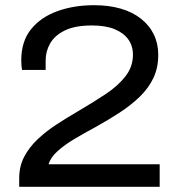

<svg xmlns="http://www.w3.org/2000/svg" viewBox="-20 -719 688 739"><path d="M53.9 0V-32.8Q53.9 -78.9 73.1 -115.6Q92.4 -152.3 124.6 -182.7Q156.8 -213.1 196.9 -239.4Q237.1 -265.8 279.5 -290.3Q336.9 -324.1 385.2 -355.9Q433.4 -387.6 462.5 -424.8Q491.7 -462 491.7 -508.4Q491.7 -542.2 473.8 -567.3Q455.9 -592.4 421.1 -606.7Q386.4 -621 333.9 -621Q269.2 -621 230.1 -602Q190.9 -582.9 173.3 -552.4Q155.7 -522 155.7 -486.7V-449.9H64.8Q63.8 -455 62.8 -464.4Q61.8 -473.8 61.8 -486.2Q61.8 -559.7 99.3 -606.3Q136.8 -652.8 200.5 -675.9Q264.2 -699 341.6 -699Q398.9 -699 444.7 -685.8Q490.4 -672.5 522.6 -647Q554.9 -621.6 572 -586.3Q589.1 -550.9 589.1 -508.3Q589.1 -457.8 570.3 -418.5Q551.5 -379.3 517.9 -346.7Q484.2 -314.2 440.6 -285.7Q396.9 -257.3 346.8 -229.4Q305.5 -207.3 266.8 -184.3Q228.2 -161.4 201.5 -137.2Q174.8 -113.1 166.8 -86.8H594.6V0Z"/></svg>

Font: Archivo SemiBold SemiExpanded
Style: Regular
Weight: 600
Width: 6
Version: Version 2.001